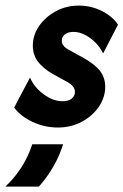

<svg xmlns="http://www.w3.org/2000/svg" viewBox="-60 -451 450 700"><path d="M150.7 13.9Q102.1 13.9 58 -6.9Q13.9 -27.8 -8.3 -59L49.3 -168.1Q65.3 -131.9 99.7 -106.9Q134 -81.9 168.1 -81.9Q188.9 -81.9 201 -91.3Q213.2 -100.7 213.2 -116Q213.2 -136.8 185.4 -152.1L132.6 -181.2Q97.2 -201.4 78.5 -226Q59.7 -250.7 59.7 -284.7Q59.7 -322.9 82.3 -355.9Q104.9 -388.9 143.1 -409.7Q181.2 -430.6 227.1 -430.6Q272.2 -430.6 311.5 -410.8Q350.7 -391 370.1 -361.1L316 -256.2Q298.6 -291 268.1 -312.8Q237.5 -334.7 207.6 -334.7Q188.2 -334.7 176.7 -325.7Q165.3 -316.7 165.3 -302.8Q165.3 -283.3 189.6 -270.1L237.5 -243.8Q284.7 -218.1 304.2 -193.1Q323.6 -168.1 323.6 -134.7Q323.6 -95.8 300.3 -61.8Q277.1 -27.8 237.8 -6.9Q198.6 13.9 150.7 13.9ZM-40.3 229.2Q-7.6 198.6 17.4 160.1Q42.4 121.5 57.6 75H170.1Q143.8 159 81.9 229.2Z"/></svg>

Font: Afacad
Style: Bold Italic
Weight: 700
Italic angle: -14°
Designer: Kristian Moeller
Foundry: Dicotype
Version: Version 1.000; ttfautohint (v1.8.4.7-5d5b)